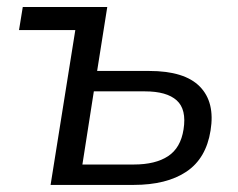

<svg xmlns="http://www.w3.org/2000/svg" viewBox="-20 -522 671 542"><path d="M122.8 0 192.6 -437.2H33.7L44.3 -502.3H282.8L254.2 -321.7H400.9Q501.1 -321.7 544.2 -277.5Q587.4 -233.4 574.4 -153.6Q562 -74.8 506.2 -37.4Q450.4 0 357 0ZM212.6 -57.6H357.7Q418.8 -57.6 454.4 -81.1Q490 -104.5 498.1 -156.6Q507.1 -213.1 478.9 -238.6Q450.7 -264.1 389.1 -264.1H244.9Z"/></svg>

Font: Mulish ExtraLight
Style: Italic
Weight: 200
Italic angle: -9°
Designer: Vernon Adams
Foundry: Vernon Adams
Version: Version 3.603